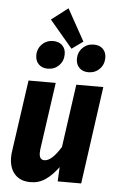

<svg xmlns="http://www.w3.org/2000/svg" viewBox="-62 -982 634 1041"><g transform="rotate(5 254.5 -461.5)"><path d="M28 -109Q28 -126 31 -144L86 -531H234L182 -164Q181 -157 181 -146Q181 -108 209 -108Q249 -108 298 -188L346 -531H493L419 0H291L295 -78Q262 -33 226 -8Q190 17 144 17Q89 17 58.5 -16.5Q28 -50 28 -109ZM268 -940 364 -767 303 -723 178 -871ZM116 -671Q116 -707 140.5 -731.5Q165 -756 201 -756Q232 -756 250.5 -738Q269 -720 269 -690Q269 -653 244.5 -628.5Q220 -604 184 -604Q153 -604 134.5 -622.5Q116 -641 116 -671ZM337 -671Q337 -707 361.5 -731.5Q386 -756 422 -756Q453 -756 471.5 -738Q490 -720 490 -690Q490 -653 465.5 -628.5Q441 -604 405 -604Q374 -604 355.5 -622.5Q337 -641 337 -671Z"/></g></svg>

Font: Fira Sans Condensed
Style: Bold Italic
Weight: 700
Width: 3
Italic angle: -8°
Designer: Carrois Corporate & Edenspiekermann AG
Foundry: Carrois Corporate GbR & Edenspiekermann AG
Version: Version 4.203